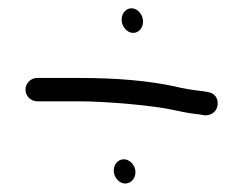

<svg xmlns="http://www.w3.org/2000/svg" viewBox="-20 -527 582 452"><path d="M292.3 -103.1C301.1 -113.3 301.7 -130.8 290.4 -143C278.9 -155.5 263 -154.3 254.1 -143.7C245.5 -133.5 245.2 -116.3 256 -104.2C267.3 -91.3 283.4 -92.8 292.3 -103.1ZM309.7 -456.8C318.9 -466.9 319.7 -484.8 308.8 -497.7C298.1 -510.3 282.6 -510.2 273.5 -500.2C264.2 -490.1 263.5 -472.2 274.3 -459.3C285.1 -446.7 300.5 -446.8 309.7 -456.8ZM165.7 -288.5C227.1 -288.5 342.9 -279 394.7 -266.8C416.2 -262.1 433.6 -259.1 449.8 -257.6L462.3 -255.5H463.4C478.3 -255.5 491.1 -265.1 492.4 -280.8C492.9 -287.4 491.8 -294.6 487.2 -300.5C482.7 -306.4 475.9 -309.2 469.4 -310.3L457.1 -312.4L456.8 -312.4C430.4 -315.4 409.2 -319 393.5 -323.1L393.2 -323.2L392.8 -323.3C330.5 -336.8 255.7 -343.5 165.7 -343.5H67.5C52.5 -343.5 40 -331 40 -316C40 -301 52.5 -288.5 67.5 -288.5Z"/></svg>

Font: MewTooHand
Style: BdCond
Weight: 400
Designer: Mew Too, Robert Jablonski
Version: Version 0.77